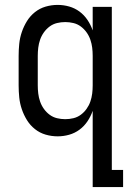

<svg xmlns="http://www.w3.org/2000/svg" viewBox="-20 -548 540 783"><path d="M246 -62Q263 -62 279.5 -66Q296 -70 309.5 -80Q323 -90 333 -104Q343 -118 348.5 -134Q354 -150 356 -166.5Q358 -183 358 -200V-320Q358 -337 356 -353.5Q354 -370 348.5 -386Q343 -402 333 -416Q323 -430 309.5 -440Q296 -450 279.5 -454Q263 -458 246 -458Q229 -458 212.5 -454Q196 -450 182.5 -440Q169 -430 159 -416Q149 -402 143.5 -386Q138 -370 136 -353.5Q134 -337 134 -320V-200Q134 -183 136 -166.5Q138 -150 143.5 -134Q149 -118 159 -104Q169 -90 182.5 -80Q196 -70 212.5 -66Q229 -62 246 -62ZM358 215V-96Q350 -73 336.5 -53Q323 -33 304 -19Q285 -5 262 1.5Q239 8 215 8Q190 8 166 1Q142 -6 122.5 -21.5Q103 -37 90 -58Q77 -79 69 -102.5Q61 -126 58.5 -150.5Q56 -175 56 -200V-320Q56 -345 58.5 -369.5Q61 -394 69 -417.5Q77 -441 90 -462Q103 -483 122.5 -498.5Q142 -514 166 -521Q190 -528 215 -528Q239 -528 262 -521.5Q285 -515 304 -501Q323 -487 336.5 -467Q350 -447 358 -424V-520H436V145H482V215Z"/></svg>

Font: Huly
Style: Regular
Weight: 400
Designer: Belleve Invis
Foundry: Belleve Invis
Version: Version 33.2.5; ttfautohint (v1.8.4)